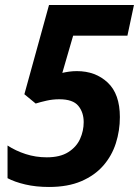

<svg xmlns="http://www.w3.org/2000/svg" viewBox="-20 -734 553 764"><path d="M175 10Q123 10 80.5 0Q38 -10 10 -25V-155Q42 -134 82 -121Q122 -108 166 -108Q219 -108 251.5 -128.5Q284 -149 298.5 -181Q313 -213 313 -248Q313 -287 291.5 -313Q270 -339 216 -339Q190 -339 165.5 -333.5Q141 -328 122 -322L77 -359L175 -714H513L487 -592H271L228 -444Q241 -447 255.5 -449Q270 -451 286 -451Q360 -451 408.5 -405.5Q457 -360 457 -268Q457 -214 441 -164Q425 -114 391 -75Q357 -36 303.5 -13Q250 10 175 10Z"/></svg>

Font: Noto Sans SemiCondensed
Style: Bold Italic
Weight: 700
Width: 4
Italic angle: -12°
Designer: Monotype Design Team
Foundry: Monotype Imaging Inc.
Version: Version 2.013; ttfautohint (v1.8.4.7-5d5b)